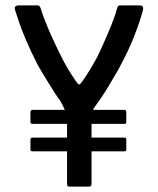

<svg xmlns="http://www.w3.org/2000/svg" viewBox="-20 -693 586 713"><path d="M331 -295Q325 -287 322.5 -272.5Q320 -258 320 -247V-9Q320 -5 317 -2.5Q314 0 311 0H238Q229 0 229 -9V-246Q229 -266 220 -286.5Q211 -307 203 -320Q195 -330 183 -348.5Q171 -367 158.5 -387.5Q146 -408 135.5 -425.5Q125 -443 120 -452Q93 -505 74.5 -549Q56 -593 47 -621.5Q38 -650 36 -656Q33 -666 37.5 -669.5Q42 -673 49 -673H119Q128 -673 131 -662Q136 -645 147 -616.5Q158 -588 173 -555Q188 -522 203 -492Q216 -465 231 -439.5Q246 -414 263 -390Q269 -381 273 -379.5Q277 -378 284 -389Q293 -401 303 -416.5Q313 -432 323 -449Q333 -466 341 -481Q356 -512 371.5 -547.5Q387 -583 399 -614Q411 -645 415 -663Q417 -669 419.5 -671Q422 -673 428 -673H500Q505 -673 509 -669.5Q513 -666 511 -656Q510 -650 501 -621.5Q492 -593 474.5 -549Q457 -505 429 -453Q423 -440 411 -420Q399 -400 385.5 -377Q372 -354 357.5 -332.5Q343 -311 331 -295ZM102 -233Q96 -233 94.5 -235Q93 -237 93 -241V-275Q93 -281 95 -283Q97 -285 103 -285H440Q445 -285 447 -283Q449 -281 449 -276V-240Q449 -236 447.5 -234.5Q446 -233 439 -233ZM102 -131Q96 -131 94.5 -133Q93 -135 93 -140V-173Q93 -179 95 -180.5Q97 -182 103 -182H440Q445 -182 447 -180.5Q449 -179 449 -173V-138Q449 -134 447.5 -132.5Q446 -131 439 -131Z"/></svg>

Font: Glory Thin Medium
Style: Regular
Weight: 500
Version: Version 1.011